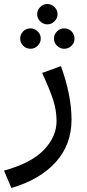

<svg xmlns="http://www.w3.org/2000/svg" viewBox="-50 -690 433 961"><path d="M-30 164Q107 126 170 60Q233 -6 233 -84Q233 -136 217 -187Q201 -238 161 -325L255 -359Q308 -213 308 -91Q308 34 229 121.5Q150 209 7 251ZM136 -619Q136 -640 151.5 -655Q167 -670 187 -670Q207 -670 222.5 -655Q238 -640 238 -619Q238 -598 222.5 -583Q207 -568 187 -568Q167 -568 151.5 -583Q136 -598 136 -619ZM51 -497Q51 -518 66 -533Q81 -548 103 -548Q123 -548 138.5 -533Q154 -518 154 -497Q154 -476 138.5 -461Q123 -446 103 -446Q81 -446 66 -461Q51 -476 51 -497ZM220 -497Q220 -518 235.5 -533Q251 -548 271 -548Q293 -548 308 -533Q323 -518 323 -497Q323 -476 308 -461Q293 -446 271 -446Q251 -446 235.5 -461Q220 -476 220 -497Z"/></svg>

Font: FiraGO
Style: Regular
Weight: 400
Designer: bBox Type
Foundry: bBox Type GmbH
Version: Version 1.001;April 20, 2020;FontCreator 12.0.0.2555 64-bit